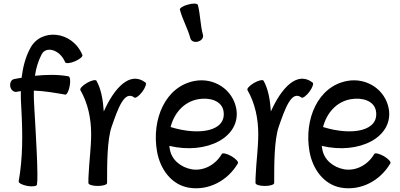

<svg xmlns="http://www.w3.org/2000/svg" viewBox="-20 -1000 2185 1049"><path d="M70 -498C78 -500 86 -501 94 -502C93 -467 95 -432 97 -398C104 -268 105 -137 82 -9C81 0 102 11 130 16C157 21 181 17 182 9C190 -34 176 -265 168 -402C166 -436 164 -471 165 -505C222 -503 280 -493 337 -483C345 -482 356 -503 361 -531C366 -558 363 -582 354 -583C294 -594 232 -592 171 -586C177 -627 188 -666 208 -704C232 -749 307 -730 336 -660C340 -652 364 -654 389 -665C415 -676 434 -691 430 -700C375 -832 203 -848 145 -736C118 -686 105 -631 98 -575C85 -573 71 -571 58 -568C42 -566 33 -548 36 -528C39 -509 55 -496 70 -498Z M565 0C565 -104 565 -235 590 -308C623 -402 659 -510 714 -467C721 -462 740 -476 757 -498C774 -521 782 -543 775 -549C690 -614 604 -519 547 -391C543 -454 532 -515 507 -559C503 -566 479 -561 455 -547C431 -533 415 -516 419 -508C461 -435 478 -351 478 -267C478 -192 467 -117 464 -43C463 -31 463 -20 463 -8V-7C463 -6 463 -5 463 -3C463 -3 463 -1 463 0C463 9 486 16 514 16C542 16 565 9 565 0Z M963 -947C977 -893 1006 -844 1020 -791C1024 -775 1043 -767 1062 -773C1081 -778 1093 -794 1089 -809C1074 -863 1075 -920 1061 -973C1058 -982 1035 -983 1007 -975C980 -968 960 -955 963 -947ZM1280 -108C1284 -116 1268 -133 1244 -147C1219 -161 1196 -166 1192 -159C1158 -100 1093 -64 1027 -75C968 -86 918 -126 908 -184C907 -190 906 -197 905 -203C1110 -154 1298 -251 1271 -406C1252 -510 1151 -577 1045 -558C883 -529 807 -347 838 -172C855 -76 916 8 1009 25C1118 44 1224 -12 1280 -108ZM1063 -458C1125 -469 1191 -450 1201 -394C1220 -283 1069 -257 912 -306C932 -383 985 -444 1063 -458Z M1478 0C1478 -104 1478 -235 1503 -308C1536 -402 1572 -510 1627 -467C1634 -462 1653 -476 1670 -498C1687 -521 1695 -543 1688 -549C1603 -614 1517 -519 1460 -391C1456 -454 1445 -515 1420 -559C1416 -566 1392 -561 1368 -547C1344 -533 1328 -516 1332 -508C1374 -435 1391 -351 1391 -267C1391 -192 1380 -117 1377 -43C1376 -31 1376 -20 1376 -8V-7C1376 -6 1376 -5 1376 -3C1376 -3 1376 -1 1376 0C1376 9 1399 16 1427 16C1455 16 1478 9 1478 0Z M2113 -108C2117 -116 2101 -133 2077 -147C2052 -161 2029 -166 2025 -159C1991 -100 1926 -64 1860 -75C1801 -86 1751 -126 1741 -184C1740 -190 1739 -197 1738 -203C1943 -154 2131 -251 2104 -406C2085 -510 1984 -577 1878 -558C1716 -529 1640 -347 1671 -172C1688 -76 1749 8 1842 25C1951 44 2057 -12 2113 -108ZM1896 -458C1958 -469 2024 -450 2034 -394C2053 -283 1902 -257 1745 -306C1765 -383 1818 -444 1896 -458Z"/></svg>

Font: Nupuram Condensed Medium
Style: Regular
Weight: 500
Width: 3
Designer: Santhosh Thottingal (santhosh.thottingal@gmail.com)
Foundry: SMC
Version: Version 1.000